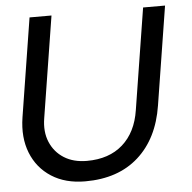

<svg xmlns="http://www.w3.org/2000/svg" viewBox="-53 -783 855 854"><g transform="rotate(-5 374.5 -356.0)"><path d="M294 18Q205 18 143 -22Q81 -62 53.5 -131.5Q26 -201 40 -290L110 -730H208L136 -278Q126 -218 145.5 -171.5Q165 -125 207 -98.5Q249 -72 309 -72Q408 -72 469 -126Q530 -180 545 -278L617 -730H715L645 -290Q622 -144 531.5 -63Q441 18 294 18Z"/></g></svg>

Font: Sora Variable Italic
Style: Regular
Weight: 400
Designer: Jonathan Barnbrook, Julián Moncada
Foundry: Barnbrook Fonts
Version: Version 2.000